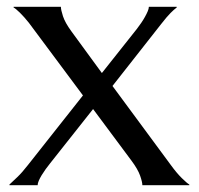

<svg xmlns="http://www.w3.org/2000/svg" viewBox="-20 -545 585 565"><path d="M253.9 -224.1 127.9 -64.9Q121.1 -56.6 114.5 -47.4Q107.9 -38.1 102.5 -29.3Q97.2 -20.5 94 -12.9Q90.8 -5.4 90.8 0H7.8V-2Q16.1 -9.8 30.8 -23.7Q45.4 -37.6 62 -59.1L224.1 -264.2L64.9 -478Q51.3 -495.1 38.6 -507.6Q25.9 -520 20 -522.9V-524.9H159.2Q159.2 -516.1 165.3 -497.3Q171.4 -478.5 189.9 -453.1L279.8 -330.1L382.8 -460Q389.2 -468.3 395.5 -477.5Q401.9 -486.8 406.7 -495.6Q411.6 -504.4 414.8 -512Q418 -519.5 418 -524.9H500V-522.9Q492.7 -517.6 481.9 -506.8Q471.2 -496.1 454.1 -474.1L311 -292L482.9 -59.1Q500 -35.6 515.1 -20.8Q530.3 -5.9 537.1 -2V0H398.9Q398.9 -9.3 392.3 -28.1Q385.7 -46.9 367.2 -71.8Z"/></svg>

Font: Marcellus SC
Style: Regular
Weight: 400
Designer: Astigmatic (AOETI)
Foundry: Astigmatic (AOETI)
Version: Version 1.001